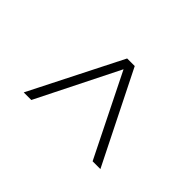

<svg xmlns="http://www.w3.org/2000/svg" viewBox="-71 -908 680 680"><g transform="rotate(45 269.0 -568.0)"><path d="M291 -740 463 -396H424L271 -704L117 -396H79L253 -740Z"/></g></svg>

Font: Nacelle UltraLight
Style: Regular
Weight: 200
Designer: Sora Sagano
Foundry: Sora Sagano
Version: Version 1.000;FEAKit 1.0